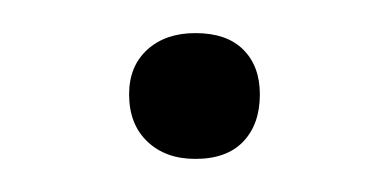

<svg xmlns="http://www.w3.org/2000/svg" viewBox="-20 -85 235 116"><path d="M98 11Q80 11 69 0.5Q58 -10 58 -28Q58 -45 69 -55Q80 -65 98 -65Q117 -65 127 -55Q137 -45 137 -28Q137 -10 127 0.5Q117 11 98 11Z"/></svg>

Font: Cormorant Light Light
Style: Regular
Weight: 300
Version: Version 4.000